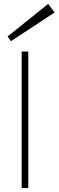

<svg xmlns="http://www.w3.org/2000/svg" viewBox="-20 -964 300 984"><path d="M91 0V-700H125V0ZM36 -753 19 -777 227 -944 260 -900Z"/></svg>

Font: Zen Kaku Gothic Antique Light
Style: Regular
Weight: 300
Designer: Yoshimichi Ohira
Foundry: Positype
Version: Version 1.001